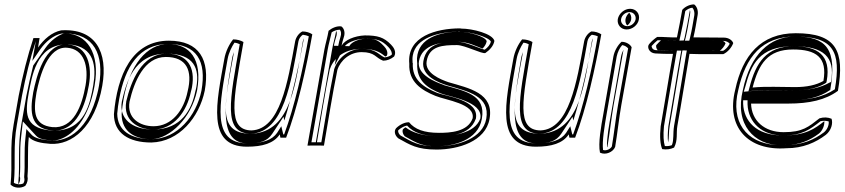

<svg xmlns="http://www.w3.org/2000/svg" viewBox="-20 -650 3840 873"><path d="M42 -84C23 21 38 95 28 189C41 204 72 209 95 195C105 181 108 166 105 151C110 93 104 38 111 -27C130 -6 167 1 208 4C306 11 412 -71 445 -260C472 -413 415 -522 258 -512C215 -503 180 -472 153 -434L160 -477H132C105 -395 83 -307 65 -215ZM57 -84 80 -215C97 -302 117 -385 143 -463L127 -373L164 -427C189 -462 223 -489 258 -497C265 -497 269 -498 275 -498C407 -498 455 -402 430 -260C428 -247 425 -235 422 -223C383 -66 293 -5 212 -11C171 -14 138 -21 123 -38L100 -63L96 -26C88 41 95 96 90 152V155V157C92 167 92 175 86 184C72 191 53 188 43 181C52 86 39 16 57 -84ZM77 -84C59 19 72 91 63 185C64 185 64 186 65 186C71 176 73 165 71 154L70 153V152C75 95 68 39 76 -27L84 -98L144 -33C158 -18 181 -14 217 -11C246 -9 312 -29 362 -118C383 -155 400 -203 410 -260C437 -411 373 -498 275 -498C272 -498 271 -497 268 -497C245 -490 210 -466 186 -431L131 -352C120 -308 109 -261 100 -215ZM111 -230C124 -291 142 -449 283 -448H294C412 -439 418 -344 404 -262C390 -183 368 -56 226 -56C220 -56 214 -56 207 -57C88 -70 95 -141 111 -230ZM131 -230C114 -136 121 -67 214 -57C219 -57 222 -56 226 -56C331 -56 369 -176 384 -262C400 -350 379 -441 289 -448C182 -457 145 -298 131 -230ZM146 -230C161 -304 197 -440 285 -433C363 -427 384 -348 369 -262C353 -170 315 -63 218 -72C136 -81 130 -137 146 -230Z M498 -131C498 -44 566 -2 668 -2C795 -5 886 -117 911 -238C936 -379 886 -465 748 -465C580 -465 513 -308 498 -131ZM522 -200C548 -345 612 -450 745 -450C874 -450 920 -373 896 -238C872 -122 787 -20 671 -17C573 -17 514 -57 513 -133C515 -157 518 -178 522 -200ZM534 -188C553 -270 587 -406 737 -406C865 -406 887 -336 873 -255C872 -248 870 -242 868 -234C852 -155 807 -61 676 -61C577 -61 521 -113 534 -188ZM542 -200C538 -178 535 -156 533 -132C533 -47 598 -17 670 -17C753 -20 850 -114 876 -238C902 -383 841 -450 745 -450C647 -450 569 -353 542 -200ZM554 -188C539 -103 607 -61 676 -61C772 -61 830 -145 848 -233C850 -241 852 -247 853 -254C869 -344 833 -406 737 -406C624 -406 575 -278 554 -189ZM569 -188C590 -279 636 -391 734 -391C828 -391 857 -330 833 -234C816 -149 762 -76 678 -76C614 -76 556 -114 569 -188Z M1000 -382C965 -186 917 17 1103 17C1173 17 1225 2 1252 -39L1255 -24H1281C1332 -155 1373 -342 1400 -494C1388 -502 1372 -507 1355 -507C1340 -500 1326 -482 1322 -462C1288 -274 1254 -63 1124 -57C1012 -58 1040 -192 1087 -459C1075 -466 1058 -471 1040 -471C1023 -450 1006 -417 1000 -382ZM1015 -382C1020 -410 1034 -438 1046 -456C1056 -455 1064 -452 1070 -449C1025 -195 991 -43 1121 -42H1122C1272 -49 1304 -282 1337 -462C1339 -475 1349 -487 1357 -492C1367 -491 1377 -488 1384 -485C1358 -338 1319 -164 1272 -39H1268L1259 -76L1240 -46C1218 -14 1175 2 1106 2C938 2 979 -179 1015 -382ZM1035 -382C999 -175 974 2 1106 2C1160 2 1194 -6 1218 -42L1269 -119L1273 -102C1309 -217 1340 -356 1362 -476C1360 -472 1358 -467 1357 -462C1325 -285 1308 -50 1125 -42H1123H1120C960 -43 1004 -188 1044 -413L1047 -421C1042 -409 1037 -396 1035 -382Z M1378 12C1404 11 1427 12 1453 12C1473 -103 1491 -220 1514 -332C1528 -376 1571 -413 1624 -413C1686 -413 1687 -387 1722 -374C1740 -374 1757 -381 1772 -393C1784 -414 1770 -435 1758 -447C1725 -481 1697 -489 1639 -489C1592 -487 1547 -468 1533 -442C1535 -454 1539 -467 1543 -480C1551 -502 1544 -522 1532 -530C1510 -533 1487 -521 1474 -510C1469 -480 1460 -452 1455 -425ZM1396 -3 1470 -425C1474 -449 1482 -475 1488 -503C1498 -510 1513 -515 1525 -515C1531 -509 1533 -496 1528 -482C1524 -468 1520 -455 1518 -442L1502 -353L1546 -437C1554 -453 1592 -472 1637 -474C1694 -474 1715 -468 1746 -436C1757 -425 1764 -410 1761 -401C1751 -393 1739 -390 1728 -389C1702 -400 1691 -428 1626 -428C1565 -428 1515 -385 1499 -334V-333V-332C1477 -224 1460 -113 1441 -3ZM1416 -3H1421C1440 -112 1457 -225 1479 -332V-333C1492 -375 1534 -428 1626 -428C1697 -428 1718 -403 1732 -393C1734 -394 1737 -395 1739 -397C1746 -412 1736 -430 1726 -440C1696 -472 1682 -474 1639 -474C1613 -472 1579 -461 1568 -440L1498 -442C1500 -454 1504 -467 1508 -481C1512 -491 1512 -500 1510 -508C1509 -508 1509 -508 1508 -507C1503 -478 1494 -450 1490 -425Z M1781 -67C1771 -55 1774 -35 1791 -21C1845 9 1876 30 1965 30C2062 30 2188 -6 2206 -110C2227 -227 2112 -249 2020 -276C1985 -288 1910 -317 1920 -372C1932 -442 1994 -445 2058 -445C2093 -445 2173 -403 2187 -409C2206 -422 2224 -441 2228 -464C2220 -497 2128 -520 2077 -520L2072 -521C1965 -521 1829 -485 1841 -360C1837 -278 1896 -240 1960 -214C2008 -194 2141 -179 2129 -112C2107 -50 2026 -46 1976 -46C1908 -46 1866 -62 1840 -94C1822 -95 1798 -84 1781 -67ZM1791 -58C1804 -70 1821 -78 1831 -79C1861 -46 1906 -31 1973 -31C2020 -31 2115 -32 2143 -109L2144 -111V-112C2159 -197 2006 -212 1967 -228C1904 -254 1853 -289 1857 -362V-363L1856 -364C1855 -376 1855 -388 1857 -398C1870 -477 1973 -506 2068 -506L2073 -505H2074C2121 -505 2201 -482 2212 -461C2209 -447 2198 -434 2184 -424C2163 -428 2098 -460 2061 -460C2000 -460 1920 -458 1905 -372C1893 -302 1980 -273 2013 -262C2110 -234 2209 -213 2191 -110C2175 -21 2064 15 1967 15C1881 15 1855 -4 1801 -34C1788 -46 1790 -56 1791 -58ZM1813 -63C1808 -57 1810 -41 1821 -30C1875 0 1896 15 1967 15C2040 15 2154 -11 2171 -110C2191 -221 2091 -236 1998 -263V-264H1997C1960 -277 1874 -310 1885 -372C1899 -449 1986 -460 2061 -460C2109 -460 2146 -439 2174 -429C2183 -438 2191 -450 2193 -463C2185 -486 2109 -505 2074 -505H2066L2062 -506C1986 -504 1882 -481 1876 -385C1876 -378 1876 -370 1877 -362V-361C1873 -282 1925 -249 1985 -225C2020 -211 2178 -189 2164 -112V-111C2138 -40 2031 -31 1973 -31C1905 -31 1856 -46 1824 -71C1821 -69 1817 -67 1813 -63Z M2314 -382C2279 -186 2231 17 2417 17C2487 17 2539 2 2566 -39L2569 -24H2595C2646 -155 2687 -342 2714 -494C2702 -502 2686 -507 2669 -507C2654 -500 2640 -482 2636 -462C2602 -274 2568 -63 2438 -57C2326 -58 2354 -192 2401 -459C2389 -466 2372 -471 2354 -471C2337 -450 2320 -417 2314 -382ZM2329 -382C2334 -410 2348 -438 2360 -456C2370 -455 2378 -452 2384 -449C2339 -195 2305 -43 2435 -42H2436C2586 -49 2618 -282 2651 -462C2653 -475 2663 -487 2671 -492C2681 -491 2691 -488 2698 -485C2672 -338 2633 -164 2586 -39H2582L2573 -76L2554 -46C2532 -14 2489 2 2420 2C2252 2 2293 -179 2329 -382ZM2349 -382C2313 -175 2288 2 2420 2C2474 2 2508 -6 2532 -42L2583 -119L2587 -102C2623 -217 2654 -356 2676 -476C2674 -472 2672 -467 2671 -462C2639 -285 2622 -50 2439 -42H2437H2434C2274 -43 2318 -188 2358 -413L2361 -421C2356 -409 2351 -396 2349 -382Z M2789 -563C2785 -538 2803 -516 2829 -516C2856 -516 2881 -537 2885 -562C2890 -588 2872 -610 2845 -610C2819 -610 2794 -589 2789 -563ZM2723 -130C2713 -75 2699 2 2708 44C2734 57 2768 41 2777 18C2787 -41 2795 -116 2805 -172L2852 -435C2846 -448 2827 -460 2806 -460C2790 -446 2774 -420 2769 -393ZM2804 -563C2807 -581 2824 -595 2842 -595C2861 -595 2873 -579 2870 -562C2867 -546 2851 -531 2832 -531C2814 -531 2801 -547 2804 -563ZM2738 -130 2784 -393C2788 -413 2798 -433 2809 -445C2822 -443 2831 -436 2836 -430L2790 -172C2780 -116 2772 -42 2762 16C2756 27 2738 37 2722 32C2717 -8 2729 -78 2738 -130ZM2824 -563C2822 -551 2826 -540 2832 -534C2840 -540 2848 -550 2850 -562C2852 -575 2847 -586 2841 -592C2834 -586 2826 -575 2824 -563ZM2758 -130C2750 -84 2738 -22 2740 20C2740 19 2742 18 2742 17C2752 -41 2760 -116 2770 -172L2815 -424C2810 -414 2806 -404 2804 -393Z M2932 -450C2920 -437 2931 -409 2959 -407C2988 -405 3011 -405 3040 -405C3020 -294 3003 -184 2984 -76C2979 -28 2982 7 2991 28C3010 31 3028 29 3045 21C3063 -13 3054 -44 3060 -78C3079 -184 3096 -295 3115 -405C3165 -403 3218 -404 3269 -404C3287 -412 3306 -432 3314 -454C3309 -468 3292 -479 3271 -479C3224 -479 3179 -480 3133 -480C3141 -514 3146 -546 3152 -581C3156 -602 3148 -622 3136 -630C3114 -630 3093 -618 3082 -605C3074 -561 3067 -522 3058 -480C3026 -479 3000 -483 2968 -482C2956 -474 2943 -463 2932 -450ZM2943 -441C2952 -451 2962 -461 2970 -467C2999 -467 3023 -464 3055 -465H3069L3072 -479C3081 -519 3089 -560 3096 -600C3104 -607 3116 -614 3128 -615C3135 -608 3139 -594 3137 -581C3131 -546 3126 -514 3118 -481L3114 -465H3130C3176 -465 3222 -464 3269 -464C3282 -464 3293 -458 3298 -451C3290 -436 3279 -425 3268 -419C3217 -419 3167 -418 3119 -420L3103 -421L3100 -405C3081 -295 3064 -184 3045 -78C3039 -42 3045 -15 3035 10C3025 14 3014 15 3003 14C2997 -5 2995 -35 2999 -76C3018 -185 3035 -294 3055 -405L3058 -420H3043C3014 -420 2990 -420 2962 -422C2945 -423 2942 -438 2943 -441ZM2965 -446C2961 -442 2964 -427 2971 -422C2994 -421 3015 -420 3043 -420H3078L3075 -405C3055 -294 3038 -184 3019 -76C3016 -46 3015 -21 3018 -2C3023 -26 3020 -50 3025 -78C3044 -184 3061 -295 3080 -405L3083 -421L3121 -420C3162 -418 3207 -419 3253 -419C3262 -426 3274 -439 3279 -453C3276 -459 3270 -463 3267 -464C3220 -464 3174 -465 3130 -465H3094L3098 -480C3106 -514 3111 -546 3117 -581C3118 -589 3120 -596 3117 -604C3109 -559 3102 -522 3093 -480L3089 -466L3058 -465C3028 -464 3006 -466 2986 -467C2979 -461 2973 -455 2965 -446Z M3323 -242C3280 -72 3381 37 3556 24C3631 24 3689 -2 3735 -37C3760 -57 3768 -89 3761 -110C3744 -117 3726 -118 3706 -112C3656 -73 3630 -49 3543 -49C3455 -49 3397 -102 3395 -179H3564C3659 -179 3733 -195 3790 -237C3822 -421 3781 -499 3598 -499C3439 -499 3356 -397 3323 -242ZM3337 -241C3370 -392 3446 -484 3595 -484C3768 -484 3806 -417 3776 -244C3724 -209 3656 -194 3566 -194H3379V-176C3382 -92 3446 -34 3540 -34C3629 -34 3663 -62 3711 -99C3725 -102 3737 -101 3748 -98C3750 -82 3742 -61 3726 -48C3682 -15 3629 9 3558 9H3557C3539 10 3522 10 3506 9C3372 -1 3301 -97 3337 -241ZM3358 -242C3318 -81 3412 9 3527 10C3535 10 3543 10 3552 9H3555H3558C3611 9 3659 -9 3704 -43C3720 -56 3730 -81 3728 -99C3685 -65 3644 -34 3540 -34C3416 -34 3362 -102 3359 -178V-194H3566C3648 -194 3704 -206 3755 -241C3787 -426 3739 -484 3595 -484C3479 -484 3392 -402 3358 -242ZM3362 -233 3368 -253C3395 -356 3432 -440 3589 -440C3725 -440 3778 -390 3759 -282L3758 -277L3751 -274C3711 -251 3655 -239 3592 -239C3526 -239 3460 -242 3408 -237ZM3383 -235 3401 -237C3460 -243 3528 -239 3592 -239C3647 -239 3692 -248 3729 -269L3737 -274L3739 -282C3760 -399 3697 -440 3589 -440C3464 -440 3416 -363 3388 -253ZM3402 -252C3430 -360 3471 -425 3586 -425C3690 -425 3743 -390 3724 -282C3691 -263 3648 -254 3595 -254C3532 -254 3463 -258 3402 -252Z"/></svg>

Font: Snowfall
Style: EcoObl
Weight: 400
Designer: Jasper
Foundry: Cannot Into Space Fonts
Version: Version 0.9